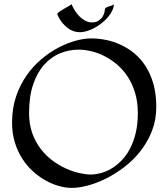

<svg xmlns="http://www.w3.org/2000/svg" viewBox="-20 -894 811 925"><path d="M732.9 -378.9Q732.9 -316.9 712.4 -264.2Q691.9 -211.4 658.2 -168Q624.5 -124.5 581.3 -91.1Q538.1 -57.6 492.9 -34.9Q447.8 -12.2 404.3 -0.5Q360.8 11.2 326.2 11.2Q296.9 11.2 264.2 2.2Q231.4 -6.8 199.5 -24.7Q167.5 -42.5 138.2 -69.1Q108.9 -95.7 86.7 -130.6Q64.5 -165.5 51.3 -208.7Q38.1 -252 38.1 -303.2Q38.1 -371.6 57.1 -428.2Q76.2 -484.9 107.7 -530Q139.2 -575.2 179.4 -608.9Q219.7 -642.6 262 -664.8Q304.2 -687 345.2 -698Q386.2 -709 418.9 -709Q453.6 -709 490.2 -701.7Q526.9 -694.3 561.8 -678.2Q596.7 -662.1 627.7 -636.5Q658.7 -610.8 682.1 -574.2Q705.6 -537.6 719.2 -489Q732.9 -440.4 732.9 -378.9ZM644 -349.1Q644 -402.8 630.9 -446.5Q617.7 -490.2 595.5 -524.2Q573.2 -558.1 544.2 -582.8Q515.1 -607.4 483.6 -623.5Q452.1 -639.6 419.9 -647.2Q387.7 -654.8 358.9 -654.8Q313 -654.8 270 -637.5Q227.1 -620.1 193.6 -583.3Q160.2 -546.4 140.1 -488.3Q120.1 -430.2 120.1 -349.1Q120.1 -294.9 135.7 -251.7Q151.4 -208.5 176.8 -175.8Q202.1 -143.1 234.1 -119.6Q266.1 -96.2 299.1 -81.5Q332 -66.9 363 -60.1Q394 -53.2 417 -53.2Q439.9 -53.2 465.6 -60.1Q491.2 -66.9 516.6 -81.8Q542 -96.7 564.9 -120.1Q587.9 -143.6 605.5 -176.3Q623 -209 633.5 -252Q644 -294.9 644 -349.1ZM528.8 -874Q528.3 -858.4 520.5 -842.3Q512.7 -826.2 499.8 -811Q486.8 -795.9 470.2 -782.7Q453.6 -769.5 435.5 -759.8Q417.5 -750 399.4 -744.4Q381.3 -738.8 365.7 -738.8Q348.6 -738.8 333.7 -744.1Q318.8 -749.5 306.2 -759Q293.5 -768.6 283 -780.8Q272.5 -793 264.6 -807.1Q264.2 -808.1 262.7 -811Q261.2 -814 259.8 -817.4Q258.3 -820.8 257.1 -823.2Q255.9 -825.7 255.9 -826.2Q255.9 -830.6 266.4 -837.9Q276.9 -845.2 289.8 -852.5Q302.7 -859.9 313.5 -866Q324.2 -872.1 324.7 -874Q330.6 -859.4 340.3 -843.8Q350.1 -828.1 362.5 -815.4Q375 -802.7 390.4 -794.4Q405.8 -786.1 422.9 -786.1Q443.4 -786.1 455.8 -794.9Q468.3 -803.7 474.9 -814.9Q481.4 -826.2 483.4 -836.7Q485.4 -847.2 485.8 -850.1Q486.3 -855 491.9 -857.9Q497.6 -860.8 504.9 -863Q512.2 -865.2 519.3 -867.7Q526.4 -870.1 528.8 -874Z"/></svg>

Font: Quintessential
Style: Regular
Weight: 400
Designer: Astigmatic (AOETI)
Foundry: Astigmatic (AOETI)
Version: Version 1.000